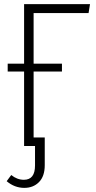

<svg xmlns="http://www.w3.org/2000/svg" viewBox="-20 -704 462 926"><path d="M407.2 -641.1H142.1V-397H278.8V-358.9H142.1V-41H195.8V92.8Q195.8 146 168.2 174.1Q140.6 202.1 97.2 202.1Q50.3 202.1 12.2 169.9L34.2 140.1Q62.5 163.1 95.2 163.1Q148.9 163.1 148.9 94.2V0H96.2V-358.9H17.1V-397H96.2V-684.1H414.1Z"/></svg>

Font: Fira Sans Compressed ExtraLight
Style: Regular
Weight: 250
Width: 1
Designer: Carrois Corporate & Edenspiekermann AG
Foundry: Carrois Corporate GbR & Edenspiekermann AG
Version: Version 4.203;PS 004.203;hotconv 1.0.88;makeotf.lib2.5.64775